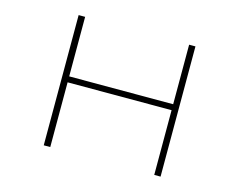

<svg xmlns="http://www.w3.org/2000/svg" viewBox="-97 -848 1244 997"><g transform="rotate(15 525.0 -350.0)"><path d="M804 -700H838V0H804V-348H245V0H210V-700H245V-380H804Z"/></g></svg>

Font: League Mono Extended Thin
Style: Regular
Weight: 100
Width: 9
Designer: Tyler Finck
Foundry: The League of Moveable Type / Tyler Finck
Version: Version 2.210